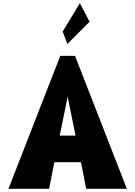

<svg xmlns="http://www.w3.org/2000/svg" viewBox="-20 -1172 840 1192"><path d="M368.9 -976 398.4 -899 536.2 -1037 475.9 -1152ZM445.9 -825H354.1L32.5 0H285L317.2 -165H482.8L515 0H767.5ZM449 -330H351L399.5 -570H400.5Z"/></svg>

Font: Blink
Style: Wide
Weight: 400
Designer: Mew Too
Foundry: Cannot Into Space Fonts
Version: Version 001.000